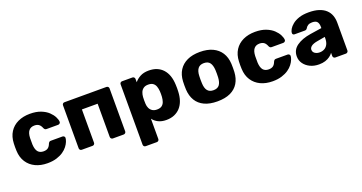

<svg xmlns="http://www.w3.org/2000/svg" viewBox="-39 -1157 3720 1973"><g transform="rotate(-20 1821.0 -170.0)"><path d="M298 10Q224 10 167 -17Q110 -44 76.5 -95.5Q43 -147 40 -219Q39 -235 39 -259.5Q39 -284 40 -300Q43 -373 76 -424.5Q109 -476 166.5 -503Q224 -530 298 -530Q367 -530 416.5 -510.5Q466 -491 496.5 -462Q527 -433 542.5 -402.5Q558 -372 559 -349Q560 -339 552 -331.5Q544 -324 534 -324H407Q396 -324 390 -329Q384 -334 379 -344Q367 -375 348.5 -388Q330 -401 301 -401Q261 -401 239.5 -375Q218 -349 216 -295Q215 -255 216 -224Q219 -169 240 -144Q261 -119 301 -119Q332 -119 350 -132.5Q368 -146 379 -176Q384 -186 390 -191Q396 -196 407 -196H534Q544 -196 552 -189Q560 -182 559 -171Q558 -155 549 -132Q540 -109 521 -84Q502 -59 471.5 -38Q441 -17 398 -3.5Q355 10 298 10Z M674 0Q663 0 656 -7.5Q649 -15 649 -25V-495Q649 -506 656 -513Q663 -520 674 -520H1132Q1143 -520 1150.5 -513Q1158 -506 1158 -495V-25Q1158 -15 1150.5 -7.5Q1143 0 1132 0H1014Q1004 0 996.5 -7.5Q989 -15 989 -25V-389H817V-25Q817 -15 810 -7.5Q803 0 792 0Z M1304 190Q1293 190 1286 182.5Q1279 175 1279 165V-495Q1279 -506 1286 -513Q1293 -520 1304 -520H1417Q1427 -520 1434.5 -513Q1442 -506 1442 -495V-459Q1466 -489 1504 -509.5Q1542 -530 1597 -530Q1647 -530 1685 -514.5Q1723 -499 1750.5 -469Q1778 -439 1793 -396Q1808 -353 1810 -297Q1811 -277 1811 -260Q1811 -243 1810 -223Q1808 -169 1793 -126Q1778 -83 1751 -53Q1724 -23 1685.5 -6.5Q1647 10 1597 10Q1548 10 1511.5 -7.5Q1475 -25 1451 -57V165Q1451 175 1444 182.5Q1437 190 1426 190ZM1543 -124Q1577 -124 1596 -138Q1615 -152 1623.5 -176Q1632 -200 1634 -229Q1636 -260 1634 -291Q1632 -320 1623.5 -344Q1615 -368 1596 -382Q1577 -396 1543 -396Q1511 -396 1491 -381.5Q1471 -367 1462 -344Q1453 -321 1451 -294Q1450 -275 1450 -257Q1450 -239 1451 -219Q1452 -194 1462 -172.5Q1472 -151 1492 -137.5Q1512 -124 1543 -124Z M2156 10Q2072 10 2014.5 -17Q1957 -44 1926.5 -94.5Q1896 -145 1892 -215Q1891 -235 1891 -260.5Q1891 -286 1892 -305Q1896 -376 1928 -426Q1960 -476 2017.5 -503Q2075 -530 2156 -530Q2238 -530 2295.5 -503Q2353 -476 2385 -426Q2417 -376 2421 -305Q2422 -286 2422 -260.5Q2422 -235 2421 -215Q2417 -145 2386.5 -94.5Q2356 -44 2298.5 -17Q2241 10 2156 10ZM2156 -112Q2201 -112 2221.5 -139Q2242 -166 2245 -220Q2246 -235 2246 -260Q2246 -285 2245 -300Q2242 -353 2221.5 -380.5Q2201 -408 2156 -408Q2113 -408 2091.5 -380.5Q2070 -353 2068 -300Q2067 -285 2067 -260Q2067 -235 2068 -220Q2070 -166 2091.5 -139Q2113 -112 2156 -112Z M2760 10Q2686 10 2629 -17Q2572 -44 2538.5 -95.5Q2505 -147 2502 -219Q2501 -235 2501 -259.5Q2501 -284 2502 -300Q2505 -373 2538 -424.5Q2571 -476 2628.5 -503Q2686 -530 2760 -530Q2829 -530 2878.5 -510.5Q2928 -491 2958.5 -462Q2989 -433 3004.5 -402.5Q3020 -372 3021 -349Q3022 -339 3014 -331.5Q3006 -324 2996 -324H2869Q2858 -324 2852 -329Q2846 -334 2841 -344Q2829 -375 2810.5 -388Q2792 -401 2763 -401Q2723 -401 2701.5 -375Q2680 -349 2678 -295Q2677 -255 2678 -224Q2681 -169 2702 -144Q2723 -119 2763 -119Q2794 -119 2812 -132.5Q2830 -146 2841 -176Q2846 -186 2852 -191Q2858 -196 2869 -196H2996Q3006 -196 3014 -189Q3022 -182 3021 -171Q3020 -155 3011 -132Q3002 -109 2983 -84Q2964 -59 2933.5 -38Q2903 -17 2860 -3.5Q2817 10 2760 10Z M3267 10Q3213 10 3170.5 -10.5Q3128 -31 3103 -66Q3078 -101 3078 -145Q3078 -216 3136 -257.5Q3194 -299 3290 -314L3415 -333V-347Q3415 -383 3400 -402Q3385 -421 3345 -421Q3317 -421 3299.5 -410Q3282 -399 3272 -380Q3263 -367 3247 -367H3135Q3124 -367 3118 -373.5Q3112 -380 3113 -389Q3113 -407 3126.5 -430.5Q3140 -454 3168 -477Q3196 -500 3240 -515Q3284 -530 3347 -530Q3411 -530 3457 -515Q3503 -500 3532 -473Q3561 -446 3574.5 -409.5Q3588 -373 3588 -329V-25Q3588 -15 3580.5 -7.5Q3573 0 3563 0H3447Q3436 0 3429 -7.5Q3422 -15 3422 -25V-60Q3409 -41 3387 -25Q3365 -9 3335.5 0.5Q3306 10 3267 10ZM3314 -104Q3343 -104 3366.5 -116.5Q3390 -129 3403.5 -155.5Q3417 -182 3417 -222V-236L3332 -221Q3285 -213 3263.5 -196.5Q3242 -180 3242 -158Q3242 -141 3252 -129Q3262 -117 3278.5 -110.5Q3295 -104 3314 -104Z"/></g></svg>

Font: Rubik Light
Style: Bold
Weight: 700
Version: Version 2.104